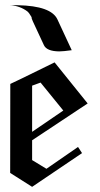

<svg xmlns="http://www.w3.org/2000/svg" viewBox="-20 -720 392 755"><path d="M324.7 -313.2 106.3 -168.4V-90.5L162.6 -56.3L286.8 -142.1L302.6 -117.9L106.3 14.7L20 -40L20.5 -390Q25.8 -391.6 194.7 -474.7ZM228.9 -285.3 139.5 -395.3Q130.5 -391.6 106.3 -383.2V-201.6ZM262.1 -522.6Q228.4 -517.9 212.6 -517.9Q163.7 -518.4 152.6 -542.6L109.5 -635.3Q103.7 -647.4 104.2 -652.6Q94.2 -670 87.4 -675.3Q59.5 -696.3 20 -700L50.5 -699.5Q181.1 -696.8 205.8 -643.7Z"/></svg>

Font: MM Bagan
Style: Regular
Weight: 400
Designer: Khon Soe Zaw Thu
Version: Version 1.00 July 10, 2016, initial release